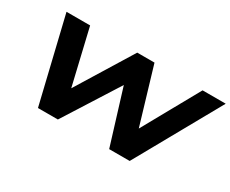

<svg xmlns="http://www.w3.org/2000/svg" viewBox="-107 -1046 1658 1387"><g transform="rotate(30 722.0 -352.5)"><path d="M285 0 116 -705H313L426 -226H411L706 -705H850L993 -225H984L1251 -705H1444L1050 0H879L739 -454L451 0Z"/></g></svg>

Font: Nunito Sans 7pt Expanded ExtraBold
Style: Italic
Weight: 800
Width: 7
Italic angle: -9°
Designer: Vernon Adams
Foundry: Vernon Adams
Version: Version 3.101;gftools[0.9.27]